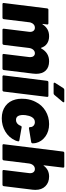

<svg xmlns="http://www.w3.org/2000/svg" viewBox="693 -1433 748 2174"><g transform="rotate(90 1067.0 -346.0)"><path d="M816 -380Q816 -362 813 -341L773 -15Q772 -8 767.5 -4Q763 0 757 0H603Q597 0 593.5 -4Q590 -8 591 -15L626 -300Q627 -304 627 -313Q627 -338 615 -352.5Q603 -367 583 -367Q560 -367 543.5 -348.5Q527 -330 523 -300L488 -15Q487 -8 482.5 -4Q478 0 471 0H318Q311 0 307.5 -4Q304 -8 305 -15L340 -300Q341 -304 341 -312Q341 -337 328.5 -352Q316 -367 294 -367Q273 -367 257.5 -354Q242 -341 235 -318L233 -310L197 -15Q196 -8 191.5 -4Q187 0 180 0H27Q20 0 16.5 -4Q13 -8 14 -15L75 -505Q76 -512 80 -516Q84 -520 91 -520H244Q251 -520 254.5 -516Q258 -512 257 -505L251 -457Q250 -453 252.5 -452.5Q255 -452 257 -456Q304 -528 390 -528Q439 -528 473 -505Q507 -482 521 -439Q523 -435 525.5 -435.5Q528 -436 529 -440Q578 -528 674 -528Q742 -528 779 -489.5Q816 -451 816 -380Z M834 -15 895 -505Q896 -512 900 -516Q904 -520 911 -520H1064Q1071 -520 1074.5 -516Q1078 -512 1077 -505L1017 -15Q1016 -8 1011.5 -4Q1007 0 1000 0H847Q840 0 836.5 -4Q833 -8 834 -15ZM916 -588Q916 -593 919 -597L978 -689Q985 -700 997 -700H1128Q1139 -700 1139 -693Q1139 -689 1134 -682L1055 -588Q1047 -579 1036 -579H928Q916 -579 916 -588Z M1106 -149Q1098 -178 1098 -218Q1098 -248 1100 -263Q1108 -328 1134 -376Q1169 -447 1236 -487.5Q1303 -528 1385 -528Q1468 -528 1526 -485.5Q1584 -443 1599 -379Q1603 -358 1603 -341Q1602 -328 1588 -325L1435 -300H1432Q1419 -300 1419 -313L1418 -327Q1414 -344 1399.5 -355.5Q1385 -367 1364 -367Q1325 -367 1305 -331Q1290 -305 1284 -262Q1282 -242 1282 -233Q1282 -211 1287 -193Q1298 -153 1338 -153Q1380 -153 1402 -199L1403 -203Q1405 -211 1410 -214.5Q1415 -218 1421 -217L1570 -191Q1583 -188 1580 -175Q1576 -157 1570 -144Q1536 -71 1468.5 -31.5Q1401 8 1319 8Q1237 8 1180.5 -33.5Q1124 -75 1106 -149Z M2130 -372Q2130 -363 2128 -341L2088 -15Q2087 -8 2082.5 -4Q2078 0 2071 0H1918Q1911 0 1907.5 -4Q1904 -8 1905 -15L1940 -300Q1941 -304 1941 -312Q1941 -337 1928.5 -352Q1916 -367 1894 -367Q1869 -367 1852 -348.5Q1835 -330 1831 -300L1796 -15Q1795 -8 1790.5 -4Q1786 0 1779 0H1626Q1619 0 1615.5 -4Q1612 -8 1613 -15L1696 -685Q1697 -692 1701 -696Q1705 -700 1712 -700H1865Q1872 -700 1875.5 -696Q1879 -692 1878 -685L1852 -471Q1851 -466 1853 -465Q1855 -464 1857 -468Q1902 -528 1979 -528Q2046 -528 2088 -486.5Q2130 -445 2130 -372Z"/></g></svg>

Font: Barlow Black
Style: Italic
Weight: 900
Italic angle: -7°
Designer: Jeremy Tribby
Foundry: Tribby Type
Version: Version 1.408